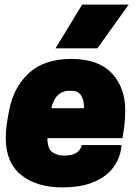

<svg xmlns="http://www.w3.org/2000/svg" viewBox="-20 -800 600 834"><path d="M403 -590H221L337 -780H539ZM250 14Q140 14 72.5 -39.5Q5 -93 5 -201Q5 -248 20 -322Q39 -421 105.5 -482.5Q172 -544 290 -544Q407 -544 465.5 -482Q524 -420 524 -320Q524 -270 515 -219L512 -200H186Q186 -153 208 -138.5Q230 -124 258 -124Q325 -124 335 -170H508Q504 -118 475 -76.5Q446 -35 390 -10.5Q334 14 250 14ZM345 -330Q345 -406 290 -406H284Q220 -406 203 -330Z"/></svg>

Font: Tanohe Sans ExtraBold
Style: Italic
Weight: 800
Designer: Village Type and Design LLC & Cristiano Sobral
Foundry: Cooper Hewitt Smithsonian Design Museum
Version: Version 1.00;September 29, 2021;FontCreator 13.0.0.2655 64-b